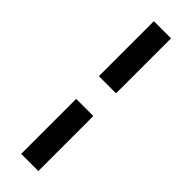

<svg xmlns="http://www.w3.org/2000/svg" viewBox="-301 -746 926 926"><g transform="rotate(45 162.5 -282.5)"><path d="M104 -735H221V-360H104ZM104 -205H221V170H104Z"/></g></svg>

Font: Maitree SemiBold
Style: Regular
Weight: 600
Designer: CadsonDemak Team
Foundry: CadsonDemak
Version: Version 1.001